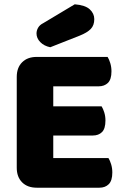

<svg xmlns="http://www.w3.org/2000/svg" viewBox="-20 -871 581 894"><path d="M58 -513Q58 -556 83 -581Q108 -606 151 -606H481Q488 -595 493.5 -577Q499 -559 499 -539Q499 -501 482.5 -485Q466 -469 439 -469H228V-376H453Q460 -365 465.5 -347.5Q471 -330 471 -310Q471 -272 455 -256Q439 -240 412 -240H228V-135H485Q492 -124 497.5 -106Q503 -88 503 -68Q503 -30 486.5 -13.5Q470 3 443 3H151Q108 3 83 -22Q58 -47 58 -90ZM328 -851Q377 -847 398 -827.5Q419 -808 419 -782Q419 -753 402.5 -736Q386 -719 351 -705L214 -651Q185 -657 167.5 -675Q150 -693 150 -715Q150 -729 157.5 -742Q165 -755 181 -763Z"/></svg>

Font: BALOOCHETTANREGULAR
Style: Book
Weight: 400
Designer: Maithili Shingre and Ek Type
Foundry: Ek Type
Version: Version 1.100;PS 1.000;hotconv 1.0.88;makeotf.lib2.5.647800;